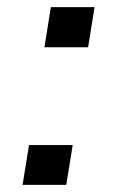

<svg xmlns="http://www.w3.org/2000/svg" viewBox="-20 -516 327 536"><path d="M104 -384 122 -496H244L226 -384ZM43 0 61 -111H183L165 0Z"/></svg>

Font: Nunito Sans 7pt SemiExpanded
Style: Italic
Weight: 400
Width: 6
Italic angle: -9°
Designer: Vernon Adams
Foundry: Vernon Adams
Version: Version 3.101;gftools[0.9.27]